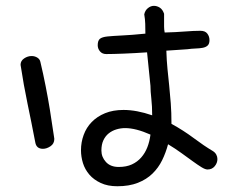

<svg xmlns="http://www.w3.org/2000/svg" viewBox="-20 -523 845 661"><path d="M50.8 -299.8Q50.8 -313.5 63 -321.8Q75.2 -330.1 88.9 -330.1Q99.6 -330.1 108.4 -324.7Q117.2 -319.3 119.1 -309.6Q128.9 -268.6 137.2 -226.1Q145.5 -183.6 151.4 -147.5L166 -51.8Q166 -49.8 166.5 -48.3Q167 -46.9 167 -44.9Q167 -28.3 153.8 -19.5Q140.6 -10.7 127.9 -10.7Q105.5 -10.7 101.6 -32.2Q87.9 -103.5 74.7 -166.5Q61.5 -229.5 50.8 -299.8ZM345.7 -336.9Q332 -336.9 324.2 -346.2Q316.4 -355.5 316.4 -367.2Q316.4 -382.8 323.7 -389.2Q331.1 -395.5 350.1 -397.5Q369.1 -399.4 400.4 -400.9Q431.6 -402.3 480.5 -407.2Q480.5 -424.8 480 -440.9Q479.5 -457 476.6 -473.6Q479.5 -487.3 489.3 -495.1Q499 -502.9 509.8 -502.9Q520.5 -502.9 530.3 -496.6Q540 -490.2 544.9 -475.6V-451.2Q544.9 -441.4 544.9 -431.6Q544.9 -421.9 546.9 -411.1Q585.9 -412.1 616.7 -414.6Q647.5 -417 669.9 -417Q686.5 -417 693.8 -407.2Q701.2 -397.5 701.2 -384.8Q701.2 -372.1 694.8 -366.2Q688.5 -360.4 677.7 -358.4Q667 -356.4 653.3 -356Q639.6 -355.5 625 -353.5Q608.4 -352.5 590.3 -351.1Q572.3 -349.6 552.7 -348.6Q553.7 -314.5 556.6 -285.6Q559.6 -256.8 562.5 -228Q565.4 -199.2 567.9 -167.5Q570.3 -135.7 570.3 -96.7Q611.3 -74.2 646.5 -47.9Q681.6 -21.5 712.9 -2.9Q720.7 2 724.6 9.3Q728.5 16.6 728.5 24.4Q728.5 38.1 719.2 49.3Q710 60.5 694.3 60.5Q686.5 60.5 673.8 52.7Q661.1 44.9 643.6 32.2Q626 19.5 604.5 3.9Q583 -11.7 558.6 -26.4Q550.8 2.9 538.1 28.8Q525.4 54.7 504.9 74.7Q484.4 94.7 454.6 106.4Q424.8 118.2 383.8 118.2Q350.6 118.2 326.7 106.9Q302.7 95.7 287.6 78.1Q272.5 60.5 265.6 38.6Q258.8 16.6 258.8 -5.9Q258.8 -33.2 268.1 -58.6Q277.3 -84 295.9 -103Q314.5 -122.1 341.8 -133.3Q369.1 -144.5 405.3 -144.5Q450.2 -144.5 503.9 -126Q503.9 -157.2 501 -183.1Q498 -209 498 -227.5L486.3 -342.8Q442.4 -339.8 405.8 -338.4Q369.1 -336.9 345.7 -336.9ZM498 -59.6Q447.3 -82 411.1 -82Q395.5 -82 380.9 -77.6Q366.2 -73.2 354.5 -64Q342.8 -54.7 335.9 -40Q329.1 -25.4 329.1 -4.9Q329.1 17.6 344.7 34.7Q360.4 51.8 388.7 51.8Q415 51.8 434.1 43Q453.1 34.2 466.3 19Q479.5 3.9 487.3 -16.1Q495.1 -36.1 498 -59.6Z"/></svg>

Font: Hi Melody
Style: Regular
Weight: 400
Designer: YoonDesign Inc.
Foundry: YoonDesign Inc.
Version: Version 3.00